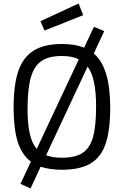

<svg xmlns="http://www.w3.org/2000/svg" viewBox="-20 -951 700 1087"><path d="M57 0ZM96 90 155 -36Q103 -75 80 -149Q57 -223 57 -343Q57 -468 83 -546.5Q109 -625 169 -663.5Q229 -702 330 -702Q405 -702 456 -681L512 -799L570 -775L511 -648Q604 -570 604 -343Q604 -215 578.5 -138.5Q553 -62 493.5 -26Q434 10 330 10Q263 10 210 -7L153 116ZM426 -615Q389 -634 330 -634Q254 -634 212.5 -604Q171 -574 153.5 -509Q136 -444 136 -331Q136 -166 188 -108ZM524 -349Q524 -510 476 -574L241 -72Q277 -58 330 -58Q407 -58 448.5 -86Q490 -114 507 -176Q524 -238 524 -349ZM209 -831 425 -931 451 -865 232 -778Z"/></svg>

Font: Cairo
Style: Regular
Weight: 400
Designer: Mohamed Gaber, the designers of Titillium
Foundry: Kief Type Foundry
Version: Version 2.009; ttfautohint (v1.5.33-1714) -l 8 -r 50 -G 200 